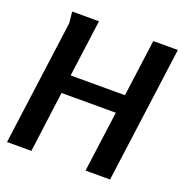

<svg xmlns="http://www.w3.org/2000/svg" viewBox="-130 -851 935 970"><g transform="rotate(20 337.0 -366.0)"><path d="M433 0 477 -327H185L142 0H11L101 -671L95 -732H239L198 -426H490L531 -732H663L565 0Z"/></g></svg>

Font: Rosario
Style: Bold Italic
Weight: 700
Italic angle: -8.05°
Designer: Hector Gatti
Foundry: Omnibus Type
Version: Version 1.101; ttfautohint (v1.8.1.43-b0c9)